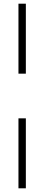

<svg xmlns="http://www.w3.org/2000/svg" viewBox="-20 -720 240 1040"><path d="M80 300V-79H120V300ZM80 -321V-700H120V-321Z"/></svg>

Font: Glametrix
Style: Light
Weight: 300
Designer: gluk
Foundry: gluk
Version: Version 0.40